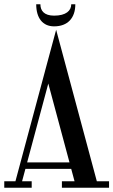

<svg xmlns="http://www.w3.org/2000/svg" viewBox="-34 -876 529 896"><path d="M218.5 -753C282 -753 317.5 -792 317.5 -856H298.5C298.5 -826.5 274.5 -803 218.5 -803C171.5 -803 154.5 -826.5 154.5 -856H135C135 -792 165 -753 218.5 -753ZM228 -737 176 -544V-543.7L38 -30H-14.1V0H113.9V-30H69L84.6 -88H298.3L313.9 -30H254.9V0H474.9V-30H417.9ZM191.4 -486.2 290.3 -118H92.6Z"/></svg>

Font: Picaflor 12 pt
Style: Regular
Weight: 400
Designer: Ariel Martín Pérez
Foundry: Tunera Type Foundry
Version: Version 1.000;hotconv 1.0.109;makeotfexe 2.5.65596